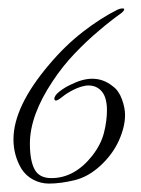

<svg xmlns="http://www.w3.org/2000/svg" viewBox="-20 -416 335 456"><path d="M96 20Q77 20 59.5 11Q42 2 31 -15Q12 -47 12 -85Q12 -163 97 -263Q135 -308 177 -340.5Q219 -373 259 -393Q261 -394 264.5 -395Q268 -396 271 -396Q275 -396 275 -394Q275 -390 267 -384Q257 -377 243.5 -366.5Q230 -356 216 -344Q186 -319 157 -288.5Q128 -258 105 -223Q51 -142 51 -75Q51 -35 62 -14Q73 7 102 7Q157 7 199 -46Q220 -73 227 -101Q234 -129 234 -154Q234 -184 222 -198.5Q210 -213 190 -213Q182 -213 172.5 -210Q163 -207 155 -203Q139 -195 128 -186Q117 -177 112 -177Q109 -179 109 -181Q109 -189 121 -198.5Q133 -208 148 -215Q176 -229 199 -229Q226 -229 248 -211Q262 -201 269.5 -180.5Q277 -160 277 -143Q277 -115 262.5 -82.5Q248 -50 219 -23Q190 4 157 12Q124 20 96 20Z"/></svg>

Font: Corinthia
Style: Regular
Weight: 400
Designer: Robert E. Leuschke
Foundry: Robert E. Leuschke
Version: Version 1.013; ttfautohint (v1.8.3)